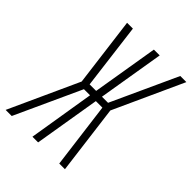

<svg xmlns="http://www.w3.org/2000/svg" viewBox="-224 -846 957 957"><g transform="rotate(45 254.5 -367.5)"><path d="M403 0H363L318 -349H272L214 0H174L231 -349H188L28 0H-15L153 -368L106 -735H147L191 -386H237L295 -735H336L278 -386H321L481 -735H524L356 -367Z"/></g></svg>

Font: Iosevka SS04 XLt Obl
Style: Regular
Weight: 200
Italic angle: -9°
Monospace: yes
Designer: Belleve Invis
Foundry: Belleve Invis
Version: Version 19.0.0; ttfautohint (v1.8.4)